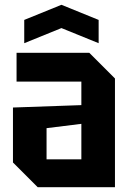

<svg xmlns="http://www.w3.org/2000/svg" viewBox="-20 -780 543 800"><path d="M34 -103V-332L319 -342V-440H49V-560H352L459 -453V0H137ZM174 -246V-116H319V-264ZM81 -600V-697L236 -760L391 -697V-600L236 -663Z"/></svg>

Font: Tektur SemiCondensed SemiBold
Style: Regular
Weight: 600
Width: 4
Designer: Adam Jagosz
Foundry: Adam Jagosz
Version: Version 1.005;gftools[0.9.30]